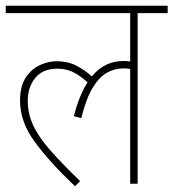

<svg xmlns="http://www.w3.org/2000/svg" viewBox="-20 -642 606 671"><path d="M0 -596V-622H566V-596H461V0H435V-401Q425 -403 411 -403Q381 -403 354 -388Q327 -373 304 -335.5Q281 -298 264 -229L238 -236Q257 -310 286 -354Q260 -378 235.5 -390Q211 -402 180 -402Q130 -402 103.5 -370Q77 -338 77 -290Q77 -245 96 -204Q115 -163 156 -116.5Q197 -70 260 -9L242 9Q151 -78 100.5 -147.5Q50 -217 50 -290Q50 -341 70 -371Q90 -401 119.5 -414.5Q149 -428 178 -428Q216 -428 245 -413.5Q274 -399 301 -375Q324 -403 352 -416Q380 -429 412 -429Q424 -429 435 -427V-596Z"/></svg>

Font: Noto Sans SemiCondensed Thin
Style: Italic
Weight: 100
Width: 4
Italic angle: -12°
Designer: Monotype Design Team
Foundry: Monotype Imaging Inc.
Version: Version 2.013; ttfautohint (v1.8.4.7-5d5b)